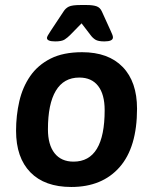

<svg xmlns="http://www.w3.org/2000/svg" viewBox="-20 -738 609 765"><path d="M200 -573Q167 -573 167 -587Q167 -593 182 -615L233 -692Q241 -705 254 -711.5Q267 -718 301 -718H325Q350 -718 364.5 -713Q379 -708 386 -692L421 -615Q425 -606 427.5 -600Q430 -594 430 -589Q430 -573 396 -573Q371 -573 360 -580Q349 -587 341 -598L305 -645L259 -598Q249 -588 237.5 -580.5Q226 -573 200 -573ZM264 7Q158 7 101 -51.5Q44 -110 44 -217Q44 -278 57 -334.5Q70 -391 100.5 -435Q131 -479 181.5 -504.5Q232 -530 307 -530Q412 -530 469 -471Q526 -412 526 -305Q526 -151 456.5 -72Q387 7 264 7ZM273 -94Q397 -94 397 -299Q397 -362 371 -395.5Q345 -429 296 -429Q234 -429 202.5 -376.5Q171 -324 171 -223Q171 -161 197.5 -127.5Q224 -94 273 -94Z"/></svg>

Font: Asap SemiBold
Style: Italic
Weight: 600
Italic angle: -6°
Designer: Pablo Cosgaya
Foundry: Omnibus-Type
Version: Version 3.001; ttfautohint (v1.8.3)